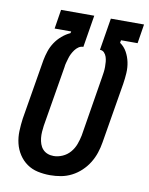

<svg xmlns="http://www.w3.org/2000/svg" viewBox="-84 -796 673 866"><g transform="rotate(10 252.5 -363.5)"><path d="M205 8Q176 8 148.5 2Q121 -4 99 -19.5Q77 -35 62 -58Q47 -81 40.5 -108Q34 -135 35 -164Q36 -193 40 -222L86 -498Q90 -519 97 -540Q104 -561 116.5 -580Q129 -599 147 -614.5Q165 -630 185 -639L187 -647H111L125 -735H277L253 -588H252Q241 -588 231.5 -581.5Q222 -575 215 -565.5Q208 -556 203 -546Q198 -536 195 -525.5Q192 -515 189 -504.5Q186 -494 185 -483L139 -207Q137 -193 136 -178.5Q135 -164 136.5 -150Q138 -136 142.5 -123Q147 -110 156 -100Q165 -90 178 -85Q191 -80 206 -80Q226 -80 246.5 -89Q267 -98 281.5 -115Q296 -132 303.5 -152.5Q311 -173 315 -193L360 -469Q362 -481 363.5 -492.5Q365 -504 365 -516Q365 -528 364 -539.5Q363 -551 359.5 -561.5Q356 -572 348.5 -580Q341 -588 329 -588L353 -735H505L491 -647H415L413 -635Q433 -621 444.5 -600Q456 -579 461 -555Q466 -531 464.5 -505.5Q463 -480 459 -455L413 -179Q409 -154 401 -130Q393 -106 379.5 -84Q366 -62 346.5 -43.5Q327 -25 303.5 -13Q280 -1 255 3.5Q230 8 205 8Z"/></g></svg>

Font: Iosevka Semibold
Style: Italic
Weight: 600
Italic angle: -9°
Monospace: yes
Designer: Belleve Invis
Foundry: Belleve Invis
Version: Version 32.5.0; ttfautohint (v1.8.4)